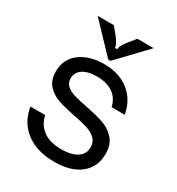

<svg xmlns="http://www.w3.org/2000/svg" viewBox="-184 -879 924 1003"><g transform="rotate(30 278.5 -377.0)"><path d="M43 -178H132Q143 -125 183.5 -95Q224 -65 295 -65Q353 -65 387.5 -87Q422 -109 422 -150Q422 -182 401.5 -201.5Q381 -221 349.5 -231Q318 -241 266 -251Q201 -264 161.5 -277.5Q122 -291 94 -321Q66 -351 66 -404Q66 -479 122.5 -521Q179 -563 267 -563Q357 -563 417 -516Q477 -469 491 -387H412Q400 -438 362 -463Q324 -488 267 -488Q212 -488 181.5 -467.5Q151 -447 151 -411Q151 -383 170 -367Q189 -351 217 -342.5Q245 -334 296 -324Q363 -311 405 -296.5Q447 -282 477 -249.5Q507 -217 507 -159Q507 -81 451 -35.5Q395 10 294 10Q189 10 123 -40Q57 -90 43 -178ZM272 -594 110 -764H208L243 -721Q257 -703 264.5 -689.5Q272 -676 272 -664H286Q286 -676 293.5 -689.5Q301 -703 315 -721L350 -764H448L286 -594Z"/></g></svg>

Font: Open Sauce Sans
Style: Regular
Weight: 400
Designer: Alfredo Marco Pradil
Foundry: Creative Sauce Fz LLC
Version: Version 1.477